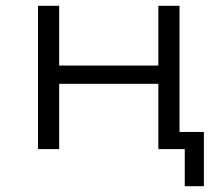

<svg xmlns="http://www.w3.org/2000/svg" viewBox="-20 -514 762 662"><path d="M617 128V0H526V-225H184V0H111V-494H184V-288H526V-494H599V-59H683V128Z"/></svg>

Font: Nunito Sans 7pt SemiExpanded Light
Style: Regular
Weight: 300
Width: 6
Designer: Vernon Adams
Foundry: Vernon Adams
Version: Version 3.101;gftools[0.9.27]